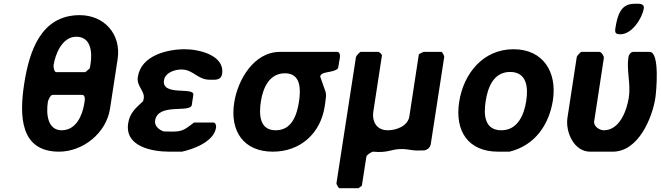

<svg xmlns="http://www.w3.org/2000/svg" viewBox="-20 -794 3489 1014"><path d="M108 -353C81 -180 87 7 292 7C416 7 541 -89 561 -220L601 -480C622 -614 530 -714 401 -714C194 -714 134 -519 108 -353ZM233 -257C234 -264 246 -293 258 -293H412C435 -293 427 -260 425 -247C415 -183 381 -106 306 -106C230 -106 223 -195 233 -257ZM263 -450C272 -508 308 -600 383 -600C461 -600 468 -518 458 -455C457 -449 454 -434 454 -433L431 -413H277C265 -413 262 -443 263 -450Z M657 -143C638 -21 780 7 875 7H941C1002 -6 1110 -46 1121 -120C1123 -131 1119 -147 1105 -147H1005C951 -105 940 -99 884 -99C878 -99 850 -100 844 -100C821 -108 795 -128 799 -157C814 -253 986 -195 993 -240L1001 -293C1008 -337 833 -284 846 -370C853 -412 905 -427 938 -427C1001 -427 1023 -373 1087 -373C1116 -373 1147 -368 1153 -404C1168 -502 1031 -534 956 -534C863 -534 725 -501 708 -388C700 -337 746 -315 739 -273C739 -271 736 -262 736 -260C694 -221 665 -196 657 -143Z M1217 -253C1193 -101 1267 7 1421 7C1565 7 1673 -88 1695 -233C1696 -241 1702 -279 1702 -287C1702 -290 1701 -304 1700 -307L1672 -387C1672 -387 1671 -389 1671 -390C1676 -420 1741 -407 1765 -433C1767 -438 1770 -462 1771 -467C1773 -479 1785 -520 1759 -520H1459C1318 -520 1235 -368 1217 -253ZM1358 -260C1369 -329 1402 -407 1485 -407C1569 -407 1569 -323 1559 -257C1548 -187 1522 -106 1436 -106C1350 -106 1347 -189 1358 -260Z M2192 -507 2142 -180C2134 -126 2070 -106 2028 -106C1971 -106 1943 -149 1952 -207L1997 -500C1998 -507 1984 -520 1977 -520H1885C1880 -520 1861 -499 1860 -493L1757 173C1756 179 1768 200 1773 200H1873L1891 187L1915 33C1917 23 1942 9 1949 7C2033 15 2040 -7 2104 -7C2132 -7 2155 1 2184 1C2190 1 2218 0 2224 0C2240 -5 2252 -16 2255 -33L2326 -493C2327 -499 2316 -520 2311 -520H2217C2213 -518 2195 -510 2192 -507Z M2405 -256C2381 -101 2453 7 2611 7H2671C2808 -27 2880 -138 2900 -264C2923 -413 2849 -534 2692 -534C2530 -534 2428 -404 2405 -256ZM2545 -260C2556 -333 2587 -414 2674 -414C2761 -414 2771 -335 2759 -260C2748 -188 2714 -106 2628 -106C2540 -106 2533 -185 2545 -260Z M3169 -106C3147 -106 3114 -126 3118 -153L3169 -487C3171 -497 3157 -520 3145 -520H3051C3046 -520 3027 -499 3026 -493L2977 -173C2965 -98 3011 7 3096 7H3216C3353 7 3425 -174 3441 -276C3446 -308 3466 -520 3411 -520H3325C3311 -520 3301 -505 3299 -493C3288 -423 3312 -352 3301 -279C3291 -214 3254 -106 3169 -106ZM3230 -645C3226 -620 3232 -613 3257 -613C3317 -613 3372 -697 3380 -750C3384 -779 3348 -774 3330 -774C3258 -774 3241 -714 3230 -645Z"/></svg>

Font: Asimov Print
Style: CIt
Weight: 500
Designer: Google
Version: Version 2.000980: 2014